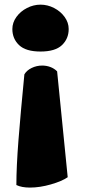

<svg xmlns="http://www.w3.org/2000/svg" viewBox="-20 -620 373 842"><path d="M34.2 -492.7Q34.2 -521 52 -545.7Q69.8 -570.3 98.4 -585Q127 -599.6 157.7 -599.6Q188.5 -599.6 217 -585Q245.6 -570.3 263.4 -545.7Q281.2 -521 281.2 -492.7Q281.2 -450.2 251.7 -422.1Q222.2 -394 157.7 -394Q93.3 -394 63.7 -422.1Q34.2 -450.2 34.2 -492.7ZM111.3 202.6Q74.7 202.6 51.8 191.4Q51.8 112.8 61 -5.6Q70.3 -124 86.9 -293.9Q97.2 -311.5 118.9 -322Q140.6 -332.5 165 -332.5Q183.6 -332.5 200.7 -326.2Q217.8 -319.8 230.5 -307.1L276.9 157.2Q251.5 174.8 203.1 188.7Q154.8 202.6 111.3 202.6Z"/></svg>

Font: Kavoon
Style: Regular
Weight: 400
Designer: Viktoriya Grabowska
Foundry: Viktoriya Grabowska
Version: Version 1.004; ttfautohint (v1.4.1)